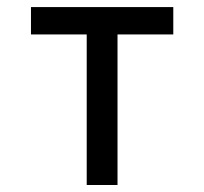

<svg xmlns="http://www.w3.org/2000/svg" viewBox="-20 -528 583 548"><path d="M315.4 0V-429.7H474.6V-507.8H68.4V-429.7H227.5V0Z"/></svg>

Font: Giphurs SC
Style: Regular
Weight: 400
Version: Version 0.920